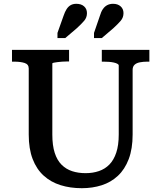

<svg xmlns="http://www.w3.org/2000/svg" viewBox="-20 -972 848 1009"><path d="M255 -265Q255 -208 267.5 -169Q280 -130 303.5 -106.5Q327 -83 359 -72.5Q391 -62 430 -62Q468 -62 500 -73Q532 -84 555 -107.5Q578 -131 591 -170Q604 -209 604 -265V-628Q604 -633 596.5 -637Q589 -641 577.5 -643.5Q566 -646 552 -647Q538 -648 524 -648H515V-710H765V-648H754Q733 -648 715 -644.5Q697 -641 687 -631.5Q677 -622 677 -605V-265Q677 -190 656.5 -136Q636 -82 599.5 -48Q563 -14 514.5 1.5Q466 17 410 17Q349 17 298 1Q247 -15 209.5 -49Q172 -83 151.5 -136.5Q131 -190 131 -265V-612Q131 -634 109.5 -641Q88 -648 54 -648H43V-710H343V-649H334Q321 -649 307 -648Q293 -647 281.5 -645.5Q270 -644 262.5 -642.5Q255 -641 255 -638ZM314 -889Q321 -910 330 -924Q339 -938 351.5 -945Q364 -952 381 -952Q407 -952 422 -938.5Q437 -925 437 -903Q437 -880 422.5 -863Q408 -846 384 -824L323 -772H282V-799ZM505 -889Q511 -910 520.5 -924Q530 -938 543.5 -945Q557 -952 574 -952Q599 -952 614 -938.5Q629 -925 629 -903Q629 -880 614.5 -863Q600 -846 576 -824L515 -772H474V-799Z"/></svg>

Font: Roboto Serif Medium
Style: Regular
Weight: 500
Designer: Greg Gazdowicz
Foundry: Commercial Type
Version: Version 1.008